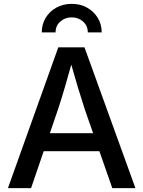

<svg xmlns="http://www.w3.org/2000/svg" viewBox="-20 -972 741 992"><path d="M21 0 281.2 -727.5H416.5L679.7 0H560.1L418.5 -405.8Q401.9 -456.1 382.1 -521.7Q362.3 -587.4 335.9 -680.7H360.4Q334.5 -586.9 314.9 -520.5Q295.4 -454.1 279.3 -405.8L140.6 0ZM163.1 -190.9V-283.7H538.1V-190.9ZM350.6 -952.1Q395 -952.1 429.9 -932.6Q464.8 -913.1 485.1 -879.6Q505.4 -846.2 505.4 -804.7H433.6Q433.6 -838.9 409.2 -860.6Q384.8 -882.3 350.6 -882.3Q315.9 -882.3 291.5 -860.6Q267.1 -838.9 267.1 -804.7H195.8Q195.8 -846.2 215.8 -879.6Q235.8 -913.1 271 -932.6Q306.2 -952.1 350.6 -952.1Z"/></svg>

Font: Inter 18pt Medium
Style: Regular
Weight: 500
Designer: Rasmus Andersson
Foundry: rsms
Version: Version 4.001;git-66647c0bb